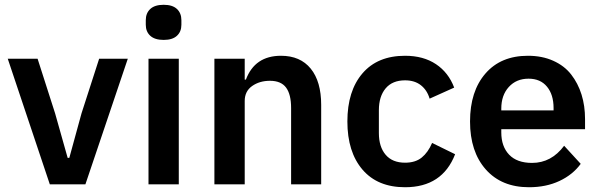

<svg xmlns="http://www.w3.org/2000/svg" viewBox="-20 -766 2491 798"><path d="M187 0 12.2 -522H136.2L209 -294.9L261.2 -109.9H268.1L318.8 -294.9L392.1 -522H511.2L335 0Z M585.9 -663.1V-682.1Q585.9 -711.4 604.7 -728.8Q623.5 -746.1 660.2 -746.1Q696.8 -746.1 715.3 -728.8Q733.9 -711.4 733.9 -682.1V-663.1Q733.9 -634.3 715.3 -617.2Q696.8 -600.1 660.2 -600.1Q623.5 -600.1 604.7 -617.2Q585.9 -634.3 585.9 -663.1ZM597.2 0V-522H723.1V0Z M871.1 0V-522H997.1V-435.1H1002Q1039.1 -534.2 1147.9 -534.2Q1228 -534.2 1271.5 -480.7Q1314.9 -427.2 1314.9 -330.1V0H1189.9V-316.9Q1189.9 -374 1168.9 -402.1Q1147.9 -430.2 1102.1 -430.2Q1058.6 -430.2 1027.8 -408.4Q997.1 -386.7 997.1 -346.2V0Z M1663.6 12.2Q1549.3 12.2 1486.6 -61Q1423.8 -134.3 1423.8 -261.2Q1423.8 -388.2 1486.6 -461.2Q1549.3 -534.2 1663.6 -534.2Q1739.7 -534.2 1792 -499.3Q1844.2 -464.4 1867.7 -401.9L1765.6 -356Q1755.4 -391.1 1729.5 -411.6Q1703.6 -432.1 1663.6 -432.1Q1610.8 -432.1 1582.8 -398.7Q1554.7 -365.2 1554.7 -308.1V-212.9Q1554.7 -155.8 1582.8 -122.8Q1610.8 -89.8 1663.6 -89.8Q1706.5 -89.8 1732.9 -111.3Q1759.3 -132.8 1775.9 -171.9L1871.6 -125Q1818.4 12.2 1663.6 12.2Z M2178.7 12.2Q2064.5 12.2 1999 -61.8Q1933.6 -135.7 1933.6 -261.2Q1933.6 -386.7 1997.6 -460.4Q2061.5 -534.2 2174.3 -534.2Q2233.4 -534.2 2279.5 -513.4Q2325.7 -492.7 2354 -456.3Q2382.3 -419.9 2397 -373Q2411.6 -326.2 2411.6 -271V-229H2063.5V-215.8Q2063.5 -157.2 2096.2 -123Q2128.9 -88.9 2191.4 -88.9Q2271.5 -88.9 2324.7 -160.2L2393.6 -85Q2360.4 -39.6 2304.9 -13.7Q2249.5 12.2 2178.7 12.2ZM2063.5 -307.1H2280.8V-316.9Q2280.8 -372.6 2253.4 -405.8Q2226.1 -439 2176.8 -439Q2126 -439 2094.7 -404.5Q2063.5 -370.1 2063.5 -314.9Z"/></svg>

Font: Anuphan SemiBold
Style: Bold
Weight: 600
Designer: Mike Abbink, Paul van der Laan, Pieter van Rosmalen, Mint Tantisuwanna
Foundry: Bold Monday; Cadson Demak
Version: Version 3.002;hotconv 1.0.109;makeotfexe 2.5.65596